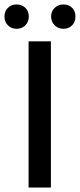

<svg xmlns="http://www.w3.org/2000/svg" viewBox="-42 -840 358 860"><path d="M86 0V-655H186V0ZM32 -711Q9 -711 -6.5 -726.5Q-22 -742 -22 -766Q-22 -790 -6.5 -805Q9 -820 32 -820Q56 -820 71.5 -805Q87 -790 87 -766Q87 -742 71.5 -726.5Q56 -711 32 -711ZM242 -711Q219 -711 203 -726.5Q187 -742 187 -766Q187 -790 203 -805Q219 -820 242 -820Q266 -820 281 -805Q296 -790 296 -766Q296 -742 281 -726.5Q266 -711 242 -711Z"/></svg>

Font: Source Sans 3 Medium
Style: Regular
Weight: 500
Designer: Paul D. Hunt
Foundry: Adobe
Version: Version 3.052;hotconv 1.1.0;makeotfexe 2.6.0